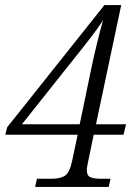

<svg xmlns="http://www.w3.org/2000/svg" viewBox="-20 -734 543 754"><path d="M118 0 125 -32H182Q216 -32 234.5 -43.5Q253 -55 263 -101L285 -205H1L8 -234L390 -714H456L357 -246H475L465 -205H348L326 -99Q324 -90 322.5 -81Q321 -72 321 -66Q321 -44 335 -38Q349 -32 378 -32H414L407 0ZM307 -549 66 -246H293L340 -472Q350 -519 361.5 -566Q373 -613 385 -656Q377 -642 363 -622.5Q349 -603 333.5 -583Q318 -563 307 -549Z"/></svg>

Font: Noto Serif Tamil SemiCondensed Light
Style: Italic
Weight: 300
Width: 4
Italic angle: -12°
Designer: Indian Type Foundry, Tom Grace, and the Monotype Design Team
Foundry: Monotype Imaging Inc.
Version: Version 2.003; ttfautohint (v1.8.4.7-5d5b)